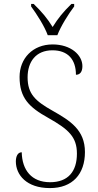

<svg xmlns="http://www.w3.org/2000/svg" viewBox="-20 -951 502 981"><path d="M224 -771H273C290 -816 330 -880 359 -918V-931H345C302 -889 277 -858 249 -813C221 -858 195 -889 152 -931H139V-918C167 -880 208 -816 224 -771ZM235 10C351 10 414 -62 414 -174C414 -287 339 -334 249 -385C162 -434 121 -470 121 -556C121 -635 163 -694 248 -694C327 -694 368 -647 368 -569C388 -569 401 -583 401 -613C401 -670 342 -724 249 -724C147 -724 80 -652 80 -558C80 -450 129 -403 226 -349C331 -290 373 -251 373 -166C373 -75 328 -20 236 -20C141 -20 93 -82 91 -173C70 -173 61 -151 61 -126C61 -58 115 10 235 10Z"/></svg>

Font: Noto Serif Myanmar SemiCondensed ExtraLight
Style: Regular
Weight: 200
Width: 4
Designer: Ben Mitchell and the Monotype Design Team
Foundry: Monotype Imaging Inc.
Version: Version 2.106